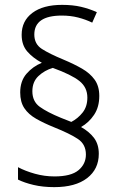

<svg xmlns="http://www.w3.org/2000/svg" viewBox="-20 -781 495 789"><path d="M63 -401Q63 -448 89 -478Q115 -508 152 -523Q115 -543 92 -569.5Q69 -596 69 -638Q69 -695 113 -728Q157 -761 235 -761Q279 -761 313 -753Q347 -745 378 -731L359 -688Q332 -701 301 -709Q270 -717 234 -717Q121 -717 121 -639Q121 -600 152 -580Q183 -560 241 -536Q284 -518 317 -499Q350 -480 369 -453.5Q388 -427 388 -387Q388 -341 366.5 -309Q345 -277 313 -259Q347 -240 366.5 -214Q386 -188 386 -149Q386 -86 338 -49Q290 -12 203 -12Q156 -12 118 -21Q80 -30 54 -43V-94Q84 -78 123.5 -67Q163 -56 204 -56Q272 -56 302.5 -81.5Q333 -107 333 -146Q333 -188 300 -210Q267 -232 202 -258Q160 -275 128.5 -293Q97 -311 80 -336.5Q63 -362 63 -401ZM113 -406Q113 -364 143.5 -342Q174 -320 230 -297L273 -280Q300 -294 319.5 -318.5Q339 -343 339 -380Q339 -422 306.5 -448Q274 -474 197 -502Q163 -492 138 -468.5Q113 -445 113 -406Z"/></svg>

Font: Noto Sans Arabic SemCond Light
Style: Regular
Weight: 300
Width: 4
Designer: Monotype Design Team, Nadine Chahine, Nizar Qandah and Khaled Hosny
Foundry: Monotype Imaging Inc.
Version: Version 2.012; ttfautohint (v1.8.4.7-5d5b)